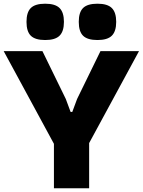

<svg xmlns="http://www.w3.org/2000/svg" viewBox="-30 -1016 770 1036"><path d="M261 -240 -10 -740H199L325 -482L351 -412H360L386 -482L512 -740H720L451 -244V0H261ZM214 -800Q160 -800 136.5 -823Q113 -846 113 -898Q113 -950 136.5 -973Q160 -996 214 -996Q268 -996 291.5 -972.5Q315 -949 315 -898Q315 -847 291.5 -823.5Q268 -800 214 -800ZM496 -800Q442 -800 418.5 -823Q395 -846 395 -898Q395 -950 418.5 -973Q442 -996 496 -996Q550 -996 573.5 -972.5Q597 -949 597 -898Q597 -847 573.5 -823.5Q550 -800 496 -800Z"/></svg>

Font: Encode Sans Narrow
Style: ExtraBold
Weight: 800
Designer: Pablo Impallari, Andres Torresi
Foundry: Pablo Impallari, Andres Torresi
Version: Version 1.000; ttfautohint (v1.00) -l 8 -r 50 -G 200 -x 14 -